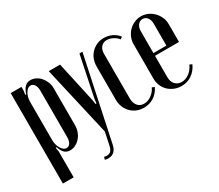

<svg xmlns="http://www.w3.org/2000/svg" viewBox="-120 -774 1393 1219"><g transform="rotate(-30 577.0 -165.0)"><path d="M116 -440 122 -438Q133 -473 149.5 -488.5Q166 -504 190 -504Q210 -504 229 -494.5Q248 -485 262 -468.5Q276 -452 284.5 -431Q293 -410 293 -387V-113Q293 -89 284.5 -66.5Q276 -44 261.5 -27.5Q247 -11 228 -1Q209 9 188 9Q164 9 148 -5.5Q132 -20 122 -52L115 -50L120 -21V168H41V-495H120V-468ZM120 -105Q120 -87 124.5 -71Q129 -55 136.5 -42.5Q144 -30 154 -22.5Q164 -15 175 -15Q192 -15 202 -31Q212 -47 212 -73V-415Q212 -441 201.5 -457.5Q191 -474 174 -474Q152 -474 136 -447Q120 -420 120 -384Z M403 -495 469 -195 473 -166H480L483 -195L545 -495H567L438 114Q432 143 415 158.5Q398 174 372 174Q361 174 347 171L352 152Q381 159 396 148Q411 137 417 109L437 15L320 -495Z M598 -368Q598 -397 607.5 -421.5Q617 -446 634.5 -464Q652 -482 675.5 -492.5Q699 -503 726 -503Q758 -503 785.5 -490Q813 -477 832 -453L817 -441Q802 -460 780 -471Q758 -482 737 -482Q711 -482 695 -464Q679 -446 679 -415V-88Q679 -54 696 -33.5Q713 -13 742 -13Q770 -13 796 -31.5Q822 -50 835 -79L853 -71Q835 -33 802.5 -12Q770 9 729 9Q701 9 677 -1Q653 -11 635.5 -29Q618 -47 608 -71Q598 -95 598 -123Z M872 -372Q872 -399 882 -423Q892 -447 909.5 -465Q927 -483 950.5 -493.5Q974 -504 1000 -504Q1026 -504 1049.5 -493.5Q1073 -483 1090.5 -465Q1108 -447 1118.5 -423.5Q1129 -400 1129 -373V-242H953V-84Q953 -52 971 -32.5Q989 -13 1018 -13Q1047 -13 1073.5 -32.5Q1100 -52 1114 -85L1132 -77Q1113 -36 1080 -13.5Q1047 9 1005 9Q977 9 952.5 -1Q928 -11 910 -28.5Q892 -46 882 -70Q872 -94 872 -121ZM1048 -262V-422Q1048 -450 1035 -467Q1022 -484 1001 -484Q980 -484 966.5 -467Q953 -450 953 -422V-262Z"/></g></svg>

Font: Moniqa SemBd Narrow Heading
Style: Regular
Weight: 600
Width: 4
Designer: Rajesh Rajput
Foundry: Rajesh Rajput
Version: Version 1.000